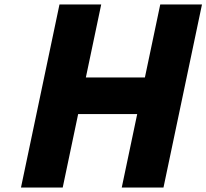

<svg xmlns="http://www.w3.org/2000/svg" viewBox="-20 -845 930 865"><path d="M332.1 -331H598.1L528.5 0H716.5L890 -825H702L632.8 -496H366.8L436 -825H248L74.5 0H262.5Z"/></svg>

Font: Hussar
Style: BdOblTwo
Weight: 700
Foundry: Cannot Into Space Fonts
Version: Version 2.00